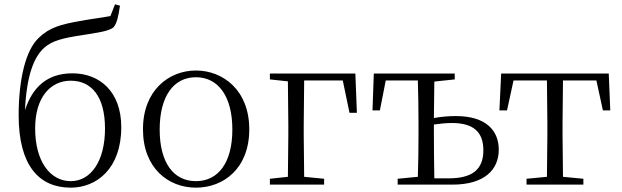

<svg xmlns="http://www.w3.org/2000/svg" viewBox="-20 -851 2867 885"><path d="M306 -16C212 -16 142 -106 142 -259C142 -403 213 -479 306 -479C400 -479 464 -409 464 -258C464 -110 400 -16 306 -16ZM306 14C423 14 539 -71 539 -265C539 -429 439 -513 314 -513C198 -513 130 -450 95 -343C103 -504 136 -588 184 -631C221 -664 272 -676 359 -689C427 -700 484 -707 504 -726C519 -744 526 -777 533 -825L510 -831L489 -777C448 -769 394 -763 348 -754C263 -739 208 -725 158 -676C98 -619 66 -485 66 -319C66 -88 160 14 306 14Z M883 14C1010 14 1129 -74 1129 -255C1129 -435 1008 -526 883 -526C759 -526 639 -435 639 -255C639 -75 757 14 883 14ZM883 -16C780 -16 716 -101 716 -254C716 -407 780 -495 883 -495C986 -495 1051 -407 1051 -254C1051 -101 986 -16 883 -16Z M1224 -485 1307 -476 1309 -277V-227L1307 -36L1224 -27V0H1474V-27L1382 -36L1380 -227V-277L1382 -480H1560L1591 -331H1625L1618 -512H1224Z M1813 0H2065C2216 0 2279 -71 2279 -161C2279 -248 2222 -316 2081 -316C2047 -316 2013 -313 1980 -307L1982 -475L2076 -485V-512H1703L1697 -342H1731L1758 -480H1906C1908 -424 1909 -340 1909 -285V-227C1909 -173 1908 -91 1906 -36L1813 -27ZM1980 -277C2007 -281 2035 -284 2063 -284C2162 -284 2208 -243 2208 -158C2208 -69 2156 -29 2048 -29H1982C1981 -84 1980 -170 1980 -227Z M2500 0H2669V-27L2575 -36L2573 -227V-285L2575 -480H2729L2759 -342H2793L2786 -512H2290L2282 -342H2317L2347 -480H2501L2503 -285V-227L2501 -36L2407 -27V0Z"/></svg>

Font: Noto Serif HK Light
Style: Regular
Weight: 300
Designer: Ryoko NISHIZUKA 西塚涼子 (kana & ideographs); Frank Grießhammer (Latin, Greek & Cyrillic); Wenlong ZHANG 张文龙 (bopomofo); San
Foundry: Adobe
Version: Version 2.001;hotconv 1.1.0;makeotfexe 2.6.0